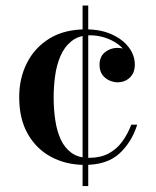

<svg xmlns="http://www.w3.org/2000/svg" viewBox="-20 -574 554 680"><path d="M280.5 10Q214.5 10 161.8 -18Q109 -46 78.5 -99.5Q48 -153 48 -230Q48 -297 75.5 -351.2Q103 -405.5 155.5 -437.8Q208 -470 284 -470Q337 -470 376 -452.2Q415 -434.5 436.2 -406.2Q457.5 -378 457.5 -345.5Q457.5 -316 439.8 -299.2Q422 -282.5 396.5 -282.5Q382.5 -282.5 367.5 -289Q352.5 -295.5 342.5 -309.2Q332.5 -323 332.5 -344.5Q332.5 -373.5 351.8 -389Q371 -404.5 396.5 -404.5Q420.5 -404.5 438.5 -389.5Q456.5 -374.5 456.5 -345.5H437.5Q437.5 -369.5 425.2 -388.5Q413 -407.5 392.8 -421Q372.5 -434.5 348 -441.8Q323.5 -449 299.5 -449Q259 -449 233.2 -428.2Q207.5 -407.5 193.8 -374.8Q180 -342 175 -303.8Q170 -265.5 170 -230Q170 -187 175.8 -148.2Q181.5 -109.5 195.5 -79.5Q209.5 -49.5 233.8 -32.2Q258 -15 295 -15Q335.5 -15 364.2 -30.2Q393 -45.5 412.5 -72Q432 -98.5 445 -132.5H466Q446.5 -70.5 402.8 -30.2Q359 10 280.5 10ZM272.5 85V-554.5H292.5V85Z"/></svg>

Font: Bodoni Moda Medium
Style: Regular
Weight: 500
Designer: Owen Earl
Foundry: indestructible type
Version: Version 2.005